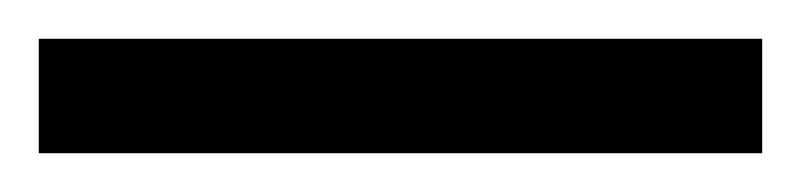

<svg xmlns="http://www.w3.org/2000/svg" viewBox="-24 -839 413 99"><path d="M-4 -760H369V-819H-4Z"/></svg>

Font: Noto Serif Bengali ExtraCondensed Medium
Style: Regular
Weight: 500
Width: 2
Designer: Juan Bruce, Universal Thirst, Indian Type Foundry and the Monotype Design Team.
Foundry: Monotype Imaging Inc.
Version: Version 2.003